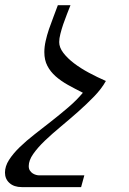

<svg xmlns="http://www.w3.org/2000/svg" viewBox="-126 -539 509 757"><path d="M291.5 -219.7Q274.4 -189 245.1 -158.7Q215.8 -128.4 182.1 -98.6Q148.4 -68.8 113.8 -40Q79.1 -11.2 51 15.6Q22.9 42.5 5.1 67.9Q-12.7 93.3 -12.7 115.7Q-12.7 126.5 -8.1 133.5Q-3.4 140.6 3.2 144.8Q9.8 148.9 16.4 150.6Q22.9 152.3 27.3 152.3H206.5L193.8 198.7H-40Q-70.8 198.7 -88.6 182.6Q-106.4 166.5 -106.4 141.6Q-106.4 116.7 -90.6 91.8Q-74.7 66.9 -48.6 41.5Q-22.5 16.1 10.5 -9.5Q43.5 -35.2 77.4 -61.8Q111.3 -88.4 143.8 -116.2Q176.3 -144 200.7 -173.3Q169.4 -189 141.8 -204.3Q114.3 -219.7 93.5 -238Q72.8 -256.3 60.8 -279.3Q48.8 -302.2 48.8 -333.5Q48.8 -354.5 54 -377.4Q59.1 -400.4 67.1 -424.1Q75.2 -447.8 84.5 -471.7Q93.8 -495.6 102.1 -518.6H151.9Q145.5 -502 137.7 -482.4Q129.9 -462.9 123.3 -443.4Q116.7 -423.8 112.1 -405.5Q107.4 -387.2 107.4 -373Q107.4 -352.1 123.5 -330.8Q139.6 -309.6 165.5 -289.8Q191.4 -270 224.6 -252.2Q257.8 -234.4 291.5 -219.7Z"/></svg>

Font: Arian AMU Serif
Style: Italic
Weight: 400
Italic angle: -15°
Designer: Ruben Hakobyan (Tarumian)
Foundry: Ruben Hakobyan (Tarumian)
Version: Version 1.002